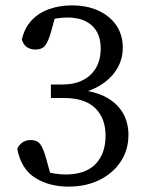

<svg xmlns="http://www.w3.org/2000/svg" viewBox="-20 -680 537 713"><path d="M169 -366H209Q255 -366 287 -382Q319 -398 336.5 -428Q354 -458 354 -500Q354 -555 321.5 -585Q289 -615 230 -615Q214 -615 192.5 -612Q171 -609 145 -601L188 -629L169 -560Q160 -528 148.5 -512Q137 -496 111 -496Q95 -496 81.5 -504Q68 -512 61 -533Q71 -576 97 -604Q123 -632 162 -646Q201 -660 246 -660Q304 -660 346.5 -640Q389 -620 412.5 -585Q436 -550 436 -503Q436 -461 415.5 -426Q395 -391 357.5 -366.5Q320 -342 267 -330V-347Q331 -342 373 -319.5Q415 -297 436 -261Q457 -225 457 -179Q457 -124 429 -81Q401 -38 351 -12.5Q301 13 234 13Q162 13 110 -20Q58 -53 44 -128Q53 -145 65.5 -152.5Q78 -160 94 -160Q119 -160 130.5 -143Q142 -126 152 -89L173 -13L133 -49Q159 -39 182.5 -35.5Q206 -32 223 -32Q297 -32 334.5 -70.5Q372 -109 372 -176Q372 -241 333.5 -278.5Q295 -316 218 -316H169Z"/></svg>

Font: Adobe Variable Font Prototype
Style: Regular
Weight: 389
Designer: Frank Grießhammer
Foundry: Adobe
Version: Version 1.004;hotconv 1.0.113;makeotfexe 2.5.65598